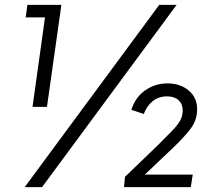

<svg xmlns="http://www.w3.org/2000/svg" viewBox="-20 -765 884 785"><path d="M113 -328 164 -694H85L92 -745H231L172 -328ZM81 0 631 -745H702L152 0ZM487 0 491 -42 624 -170Q660 -206 683 -229.5Q706 -253 716.5 -272Q727 -291 727 -314Q727 -340 710 -355.5Q693 -371 663 -371Q629 -371 604.5 -351.5Q580 -332 568 -299L517 -316Q533 -367 573.5 -395.5Q614 -424 665 -424Q717 -424 751.5 -395Q786 -366 786 -318Q786 -272 756.5 -235Q727 -198 692 -165L572 -51H768L760 0Z"/></svg>

Font: Plus Jakarta Sans Light
Style: Italic
Weight: 300
Italic angle: -8°
Designer: Gumpita Rahayu
Foundry: Tokotype
Version: Version 2.071; ttfautohint (v1.8.4.7-5d5b);gftools[0.9.29]